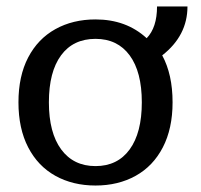

<svg xmlns="http://www.w3.org/2000/svg" viewBox="-20 -560 621 593"><path d="M37 -244Q37 -325 67 -382.5Q97 -440 151 -470Q205 -500 275 -500Q370 -500 433 -442Q465 -475 465 -540H559Q559 -450 481 -389Q513 -330 513 -244Q513 -163 483 -105Q453 -47 399 -17Q345 13 275 13Q205 13 151 -17Q97 -47 67 -105Q37 -163 37 -244ZM418 -244Q418 -338 380.5 -389Q343 -440 275 -440Q206 -440 168.5 -389Q131 -338 131 -244Q131 -150 169 -98.5Q207 -47 275 -47Q343 -47 380.5 -98.5Q418 -150 418 -244Z"/></svg>

Font: Maitree Medium
Style: Regular
Weight: 500
Designer: CadsonDemak Team
Foundry: CadsonDemak
Version: Version 1.010